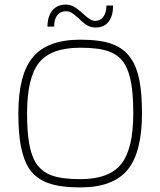

<svg xmlns="http://www.w3.org/2000/svg" viewBox="-20 -810 699 837"><path d="M599 -316Q599 -146 536 -69.5Q473 7 330 7Q241 7 188.5 -12.5Q136 -32 107 -75Q83 -112 71.5 -170Q60 -228 60 -316Q60 -485 123.5 -561Q187 -637 330 -637Q419 -637 470.5 -617.5Q522 -598 551 -555Q576 -519 587.5 -461Q599 -403 599 -316ZM135 -102Q159 -63 203.5 -46Q248 -29 330 -29Q456 -29 508.5 -95Q561 -161 561 -316Q561 -395 552 -446.5Q543 -498 524 -530Q501 -568 457 -585Q413 -602 330 -602Q202 -602 150 -536.5Q98 -471 98 -316Q98 -237 107 -185.5Q116 -134 135 -102ZM444 -786H473Q473 -741 453.5 -715.5Q434 -690 397 -690Q380 -690 364 -697.5Q348 -705 323 -730Q302 -749 291 -755Q280 -761 269 -761Q243 -761 229.5 -743.5Q216 -726 216 -694H187Q187 -738 208 -764Q229 -790 267 -790Q284 -790 300 -782Q316 -774 342 -750Q363 -731 374 -725Q385 -719 395 -719Q418 -719 431 -737.5Q444 -756 444 -786Z"/></svg>

Font: Blinker ExtraLight
Style: Regular
Weight: 200
Designer: Juergen Huber
Foundry: supertype
Version: Version 1.017;hotconv 1.0.117;makeotfexe 2.5.65602